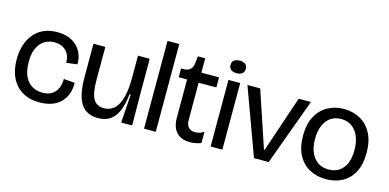

<svg xmlns="http://www.w3.org/2000/svg" viewBox="-67 -1052 2909 1437"><g transform="rotate(15 1387.5 -333.5)"><path d="M278 13Q218 13 172 -6.5Q126 -26 94.5 -62Q63 -98 47.5 -147Q32 -196 32 -256Q32 -315 47.5 -364.5Q63 -414 93.5 -451.5Q124 -489 169.5 -509.5Q215 -530 274 -530Q345 -530 391.5 -502.5Q438 -475 460.5 -431Q483 -387 481 -336L397 -325Q397 -367 381 -394.5Q365 -422 337.5 -436.5Q310 -451 274 -451Q247 -451 220.5 -441.5Q194 -432 172 -409.5Q150 -387 137 -350.5Q124 -314 124 -260Q124 -190 145.5 -146.5Q167 -103 202.5 -83Q238 -63 281 -63Q327 -63 356 -82.5Q385 -102 398.5 -134.5Q412 -167 411 -204L497 -197Q498 -151 484.5 -112.5Q471 -74 443 -45.5Q415 -17 373.5 -2Q332 13 278 13Z M732 13Q641 13 599 -53Q557 -119 557 -257V-516H649V-258Q649 -158 674 -114Q699 -70 756 -70Q791 -70 818.5 -86.5Q846 -103 864.5 -137Q883 -171 892.5 -223.5Q902 -276 902 -349V-516H993V-264L995 0H910L925 -221H916Q907 -139 884.5 -87.5Q862 -36 824.5 -11.5Q787 13 732 13Z M1087 0V-680H1178V0Z M1446 9Q1376 9 1339.5 -30Q1303 -69 1303 -145V-439H1238V-507H1264Q1298 -510 1313 -527.5Q1328 -545 1331 -579L1336 -627H1393V-516H1530V-438H1393V-150Q1393 -111 1411.5 -92Q1430 -73 1461 -73Q1479 -73 1497.5 -78.5Q1516 -84 1530 -95V-7Q1508 1 1487.5 5Q1467 9 1446 9Z M1603 0V-516H1694V0ZM1648 -580Q1619 -580 1604 -593Q1589 -606 1589 -629Q1589 -653 1604 -665Q1619 -677 1648 -677Q1677 -677 1692 -665Q1707 -653 1707 -628Q1707 -606 1692 -593Q1677 -580 1648 -580Z M1939 0 1750 -516H1849L1995 -80H2000L2147 -516H2242L2053 0Z M2499 13Q2428 13 2371.5 -17Q2315 -47 2282.5 -107.5Q2250 -168 2250 -258Q2250 -349 2283 -409Q2316 -469 2371.5 -499.5Q2427 -530 2496 -530Q2566 -530 2622 -499Q2678 -468 2710.5 -407.5Q2743 -347 2743 -256Q2743 -165 2711 -105Q2679 -45 2623.5 -16Q2568 13 2499 13ZM2499 -62Q2546 -62 2580 -84.5Q2614 -107 2632 -149Q2650 -191 2650 -252Q2650 -314 2631 -358.5Q2612 -403 2577.5 -427.5Q2543 -452 2495 -452Q2448 -452 2414 -428.5Q2380 -405 2361.5 -361.5Q2343 -318 2343 -259Q2343 -168 2384.5 -115Q2426 -62 2499 -62Z"/></g></svg>

Font: Bricolage Grotesque 96pt
Style: Regular
Weight: 400
Version: Version 1.001;gftools[0.9.33.dev8+g029e19f]